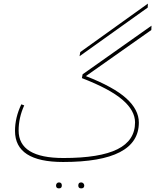

<svg xmlns="http://www.w3.org/2000/svg" viewBox="-20 -884 911 1062"><path d="M798 -864 797 -842 420 -573 424 -596ZM818 -742 817 -718 455 -463Q609 -403 678.5 -340Q748 -277 748 -206Q748 12 329 12Q63 12 63 -160Q63 -234 98 -307L114 -301Q83 -233 83 -162Q83 -10 331 -10Q532 -10 629.5 -58.5Q727 -107 727 -207Q727 -272 657.5 -332Q588 -392 433 -452L437 -473ZM306 125Q322 125 322 142Q322 158 306 158Q290 158 290 142Q290 135 294.5 130Q299 125 306 125ZM429 125Q436 125 441 130Q446 135 446 142Q446 158 429 158Q413 158 413 142Q413 125 429 125Z"/></svg>

Font: FiraGO Thin
Style: Regular
Weight: 100
Designer: bBox Type
Foundry: bBox Type GmbH
Version: Version 1.001;PS 001.001;hotconv 1.0.88;makeotf.lib2.5.64775